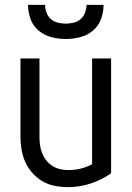

<svg xmlns="http://www.w3.org/2000/svg" viewBox="-20 -760 540 788"><path d="M260 8Q233 8 206 3Q179 -2 155.5 -15.5Q132 -29 113.5 -49.5Q95 -70 84 -94.5Q73 -119 68.5 -146Q64 -173 64 -200V-520H142V-200Q142 -183 144 -166Q146 -149 152.5 -132.5Q159 -116 169.5 -102.5Q180 -89 194.5 -79.5Q209 -70 226 -66Q243 -62 260 -62Q286 -62 311 -68Q336 -74 358 -86V-520H436V-49Q398 -22 352.5 -7Q307 8 260 8ZM250 -600Q220 -600 191 -607.5Q162 -615 139 -634Q116 -653 105.5 -681.5Q95 -710 95 -740H165Q165 -724 171 -708Q177 -692 189 -681.5Q201 -671 217.5 -667Q234 -663 250 -663Q266 -663 282.5 -667Q299 -671 311 -681.5Q323 -692 329 -708Q335 -724 335 -740H405Q405 -710 394.5 -681.5Q384 -653 361 -634Q338 -615 309 -607.5Q280 -600 250 -600Z"/></svg>

Font: Moesevka
Style: Regular
Weight: 400
Monospace: yes
Designer: Belleve Invis
Foundry: Belleve Invis
Version: Version 32.5.0; ttfautohint (v1.8.4)